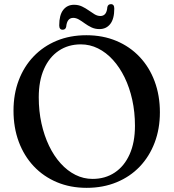

<svg xmlns="http://www.w3.org/2000/svg" viewBox="-20 -886 835 924"><path d="M395.5 -716.5Q475 -716.5 540 -689.2Q605 -662 652 -612.2Q699 -562.5 724.2 -494.5Q749.5 -426.5 749.5 -345.5Q749.5 -266 724.2 -199.5Q699 -133 652.5 -84.2Q606 -35.5 541 -8.8Q476 18 397 18Q318.5 18 253.8 -9.2Q189 -36.5 142.2 -86.2Q95.5 -136 70.2 -204Q45 -272 45 -353.5Q45 -433 70 -499.2Q95 -565.5 141.5 -614.2Q188 -663 252.5 -689.8Q317 -716.5 395.5 -716.5ZM629.5 -280.5Q629.5 -346.5 616.5 -405.5Q603.5 -464.5 579.8 -513.2Q556 -562 523.5 -597.8Q491 -633.5 451.8 -653Q412.5 -672.5 369 -672.5Q308.5 -672.5 262.8 -641.8Q217 -611 191.8 -554Q166.5 -497 166.5 -418Q166.5 -351.5 179.5 -292.5Q192.5 -233.5 216 -184.5Q239.5 -135.5 271.8 -99.8Q304 -64 343 -44.5Q382 -25 425.5 -25Q486.5 -25 532.5 -55.8Q578.5 -86.5 604 -143.8Q629.5 -201 629.5 -280.5ZM458.5 -746Q437.5 -746 420.2 -754.2Q403 -762.5 388.2 -773.2Q373.5 -784 359.8 -792Q346 -800 332.5 -800Q302.5 -800 298.5 -757Q295.5 -743 281.5 -743Q265 -743 265 -764Q265 -813.5 284.2 -838.2Q303.5 -863 336.5 -863Q357.5 -863 374.8 -854.8Q392 -846.5 406.8 -836Q421.5 -825.5 435.2 -817.2Q449 -809 463 -809Q493.5 -809 496.5 -851.5Q499.5 -866 514 -866Q530 -866 530 -844.5Q530 -795.5 510.8 -770.8Q491.5 -746 458.5 -746Z"/></svg>

Font: Fraunces 11pt
Style: Regular
Weight: 400
Version: Version 1.000;[b76b70a41]